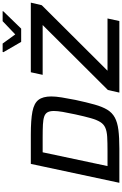

<svg xmlns="http://www.w3.org/2000/svg" viewBox="252 -1200 947 1492"><g transform="rotate(-90 726.0 -453.5)"><path d="M52 0 199 -688H427Q541 -688 605.5 -675.5Q670 -663 696.5 -628.5Q723 -594 723 -529Q723 -495 715.5 -448.5Q708 -402 696 -341Q677 -253 660 -192.5Q643 -132 620 -94Q597 -56 559.5 -35.5Q522 -15 463.5 -7.5Q405 0 316 0ZM182 -92H299Q365 -92 408.5 -94.5Q452 -97 479.5 -109Q507 -121 524 -148Q541 -175 554.5 -222.5Q568 -270 584 -344Q596 -399 603 -440Q610 -481 610 -509Q610 -540 600 -558Q590 -576 566.5 -584Q543 -592 504 -594Q465 -596 407 -596H289ZM753 0 773 -89 1278 -596H891L911 -688H1452L1432 -603L923 -92H1329L1309 0ZM1147 -763 1067 -901 1069 -907H1134L1205 -809L1308 -907H1386L1384 -901L1250 -763Z"/></g></svg>

Font: Saira SemiExpanded Medium
Style: Italic
Weight: 500
Width: 6
Italic angle: -12°
Designer: Hector Gatti with collaboration of the Omnibus-Type team
Foundry: Omnibus-Type
Version: Version 1.101